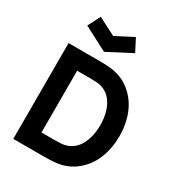

<svg xmlns="http://www.w3.org/2000/svg" viewBox="-231 -1158 1202 1302"><g transform="rotate(30 369.5 -507.0)"><path d="M172.9 -1013.7 123 -916.5 310.5 -818.8 498 -916.5 447.8 -1013.7 310.5 -942.9ZM405.3 -745.6Q364.7 -750 315.4 -750H72.8V0H315.4Q365.2 0 405.3 -4.4Q493.7 -14.6 558.6 -67.9Q623.5 -121.1 655.5 -200.4Q687.5 -279.8 687.5 -375Q687.5 -470.2 655.5 -549.6Q623.5 -628.9 558.6 -682.1Q493.7 -735.4 405.3 -745.6ZM397 -138.7Q374.5 -133.3 315.4 -133.3H216.8V-616.7H315.4Q374.5 -616.7 397 -611.3Q466.8 -594.7 502.2 -529.8Q537.6 -464.8 537.6 -375Q537.6 -285.2 502.2 -220.2Q466.8 -155.3 397 -138.7Z"/></g></svg>

Font: Manrope3 ExtraBold
Style: Bold
Weight: 800
Width: 4
Designer: Mikhail Sharanda
Foundry: Mikhail Sharanda
Version: Version 3.000;PS 003.000;hotconv 1.0.88;makeotf.lib2.5.64775